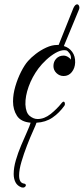

<svg xmlns="http://www.w3.org/2000/svg" viewBox="-20 -679 386 884"><path d="M80 184Q60 177 51.5 160.5Q43 144 43 122Q43 93 53 58.5Q63 24 77.5 -10Q92 -44 104.5 -72Q117 -100 121 -114Q76 -118 58 -146Q40 -174 40 -212Q40 -245 50.5 -281Q61 -317 77 -348.5Q93 -380 109 -398Q123 -414 145 -431Q167 -448 193 -460Q219 -472 243 -472H250L318 -642Q326 -659 335 -659Q341 -659 344 -651.5Q347 -644 344 -636L274 -467Q298 -460 312.5 -440Q327 -420 326 -391Q325 -365 310.5 -347Q296 -329 273 -329Q254 -329 240 -342.5Q226 -356 226 -375Q226 -395 239 -409Q252 -423 273 -423Q283 -423 293.5 -416.5Q304 -410 306 -404Q309 -421 300.5 -433Q292 -445 285 -447Q282 -448 276 -448Q258 -448 236 -435.5Q214 -423 193 -403.5Q172 -384 157 -364Q128 -325 112 -280.5Q96 -236 97 -198Q99 -160 116.5 -145.5Q134 -131 153 -131Q184 -131 213 -154Q242 -177 265 -206Q270 -211 272 -211Q277 -211 278.5 -204.5Q280 -198 277 -193Q253 -159 221.5 -137.5Q190 -116 148 -114Q145 -104 132 -75.5Q119 -47 104.5 -9.5Q90 28 79 65Q68 102 68 129Q68 162 89 166Q99 167 99 174Q99 179 93.5 182.5Q88 186 80 184Z"/></svg>

Font: Great Vibes
Style: Regular
Weight: 400
Designer: Robert E. Leuschke, Viktoriya Grabowska, Viviana Monsalve, Eben Sorkin
Foundry: Robert E. Leuschke
Version: Version 1.103; ttfautohint (v1.8.4.7-5d5b)